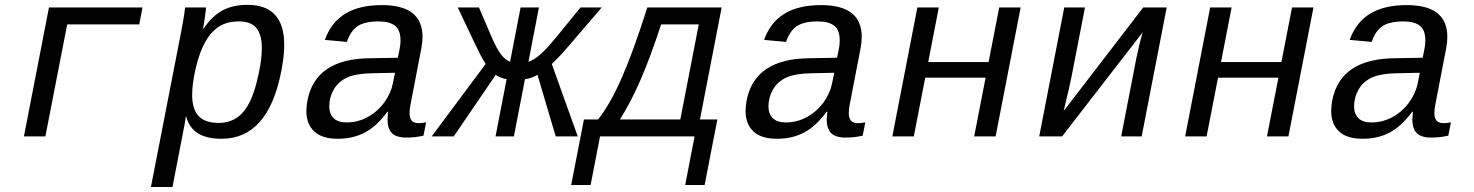

<svg xmlns="http://www.w3.org/2000/svg" viewBox="-20 -559 6041 787"><path d="M564 -528.3 550.8 -459H255.4L166 0H78.1L180.7 -528.3Z M887.7 9.8Q767.1 9.8 743.7 -80.1H741.2Q741.2 -75.2 737.3 -52.7Q733.4 -30.3 687 207.5H598.6L720.7 -418.9Q733.9 -485.4 738.8 -528.3H824.2Q824.2 -518.6 819.8 -487.5Q815.4 -456.5 812.5 -441.4H814.5Q848.6 -492.7 891.4 -515.9Q934.1 -539.1 994.6 -539.1Q1145 -539.1 1145 -375Q1145 -328.6 1132.8 -266.6Q1079.1 9.8 887.7 9.8ZM1053.2 -362.8Q1053.2 -415.5 1031.5 -443.4Q1009.8 -471.2 958.5 -471.2Q911.1 -471.2 878.2 -450.4Q845.2 -429.7 821 -386.5Q796.9 -343.3 782.2 -279.1Q767.6 -214.8 767.6 -170.9Q767.6 -111.8 793.9 -83.5Q820.3 -55.2 876.5 -55.2Q933.6 -55.2 970.9 -93.3Q1008.3 -131.3 1030.8 -216.8Q1053.2 -302.2 1053.2 -362.8Z M1697.3 -54.2Q1710.4 -54.2 1726.6 -57.6L1715.8 -2.9Q1681.6 4.9 1646.5 4.9Q1604 4.9 1586.2 -13.7Q1568.4 -32.2 1568.4 -69.3L1570.8 -101.1H1567.9Q1524.4 -41.5 1475.8 -15.9Q1427.2 9.8 1364.7 9.8Q1299.8 9.8 1267.8 -20.5Q1235.8 -50.8 1235.8 -104Q1235.8 -124 1240.2 -147.5Q1273.4 -317.9 1495.6 -320.3L1610.8 -322.3Q1619.1 -361.8 1620.4 -372.3Q1621.6 -382.8 1621.6 -394.5Q1621.6 -436 1599.1 -453.6Q1576.7 -471.2 1531.7 -471.2Q1475.1 -471.2 1446 -451.9Q1417 -432.6 1401.9 -387.2L1311.5 -395.5Q1337.9 -468.3 1395.8 -503.2Q1453.6 -538.1 1545.9 -538.1Q1711.9 -538.1 1711.9 -407.7Q1711.9 -385.7 1707 -360.4L1663.1 -132.8Q1658.7 -111.8 1658.7 -95.7Q1658.7 -75.2 1667.5 -64.7Q1676.3 -54.2 1697.3 -54.2ZM1400.4 -57.1Q1446.8 -57.1 1487.3 -79.3Q1527.8 -101.6 1555.2 -139.2Q1582.5 -176.8 1590.3 -217.3L1599.1 -260.7L1505.9 -258.8Q1439.9 -257.8 1403.6 -241.5Q1367.2 -225.1 1348.4 -192.6Q1329.6 -160.2 1329.6 -122.6Q1329.6 -92.3 1347.4 -74.7Q1365.2 -57.1 1400.4 -57.1Z M2011.2 0 2056.6 -234.4Q2042.5 -236.3 2029.1 -242.7Q2015.6 -249 2012.2 -252.4L1839.8 0H1749.5L1970.7 -296.9Q1961.9 -310.5 1948.2 -336.2Q1934.6 -361.8 1856.4 -528.3H1943.4L1993.2 -411.6Q2016.1 -358.9 2033 -336.7Q2049.8 -314.5 2070.8 -305.7L2113.8 -528.3H2189L2146 -305.7Q2164.6 -312 2184.1 -327.1Q2203.6 -342.3 2225.3 -366Q2247.1 -389.6 2359.4 -528.3H2446.3L2310.1 -369.6Q2265.6 -317.9 2241.7 -296.9L2348.1 0H2257.8L2183.1 -252.4Q2177.2 -248 2161.4 -241.9Q2145.5 -235.8 2131.8 -234.4L2086.4 0Z M2844.2 -459H2689.9Q2647.9 -330.1 2607.2 -235.4Q2566.4 -140.6 2521 -69.3H2768.6ZM2868.2 199.2H2788.6L2827.1 0H2439.5L2400.9 199.2H2321.3L2373.5 -69.3H2431.6Q2482.9 -134.3 2530.5 -244.4Q2578.1 -354.5 2633.3 -528.3H2938L2849.1 -69.3H2920.4Z M3497.6 -54.2Q3510.7 -54.2 3526.9 -57.6L3516.1 -2.9Q3481.9 4.9 3446.8 4.9Q3404.3 4.9 3386.5 -13.7Q3368.7 -32.2 3368.7 -69.3L3371.1 -101.1H3368.2Q3324.7 -41.5 3276.1 -15.9Q3227.5 9.8 3165 9.8Q3100.1 9.8 3068.1 -20.5Q3036.1 -50.8 3036.1 -104Q3036.1 -124 3040.5 -147.5Q3073.7 -317.9 3295.9 -320.3L3411.1 -322.3Q3419.4 -361.8 3420.7 -372.3Q3421.9 -382.8 3421.9 -394.5Q3421.9 -436 3399.4 -453.6Q3377 -471.2 3332 -471.2Q3275.4 -471.2 3246.3 -451.9Q3217.3 -432.6 3202.1 -387.2L3111.8 -395.5Q3138.2 -468.3 3196 -503.2Q3253.9 -538.1 3346.2 -538.1Q3512.2 -538.1 3512.2 -407.7Q3512.2 -385.7 3507.3 -360.4L3463.4 -132.8Q3459 -111.8 3459 -95.7Q3459 -75.2 3467.8 -64.7Q3476.6 -54.2 3497.6 -54.2ZM3200.7 -57.1Q3247.1 -57.1 3287.6 -79.3Q3328.1 -101.6 3355.5 -139.2Q3382.8 -176.8 3390.6 -217.3L3399.4 -260.7L3306.2 -258.8Q3240.2 -257.8 3203.9 -241.5Q3167.5 -225.1 3148.7 -192.6Q3129.9 -160.2 3129.9 -122.6Q3129.9 -92.3 3147.7 -74.7Q3165.5 -57.1 3200.7 -57.1Z M3828.1 -528.3 3784.7 -304.7H4032.2L4075.7 -528.3H4163.6L4061 0H3973.1L4020 -240.7H3772.5L3725.6 0H3637.7L3740.2 -528.3Z M4427.2 -528.3 4371.1 -239.3Q4368.7 -224.6 4339.8 -104L4666 -528.3H4762.2L4659.7 0H4575.7L4638.2 -322.3Q4651.9 -387.2 4663.6 -426.3L4333.5 0H4239.7L4342.3 -528.3Z M5028.3 -528.3 4984.9 -304.7H5232.4L5275.9 -528.3H5363.8L5261.2 0H5173.3L5220.2 -240.7H4972.7L4925.8 0H4837.9L4940.4 -528.3Z M5897.9 -54.2Q5911.1 -54.2 5927.2 -57.6L5916.5 -2.9Q5882.3 4.9 5847.2 4.9Q5804.7 4.9 5786.9 -13.7Q5769 -32.2 5769 -69.3L5771.5 -101.1H5768.6Q5725.1 -41.5 5676.5 -15.9Q5627.9 9.8 5565.4 9.8Q5500.5 9.8 5468.5 -20.5Q5436.5 -50.8 5436.5 -104Q5436.5 -124 5440.9 -147.5Q5474.1 -317.9 5696.3 -320.3L5811.5 -322.3Q5819.8 -361.8 5821 -372.3Q5822.3 -382.8 5822.3 -394.5Q5822.3 -436 5799.8 -453.6Q5777.3 -471.2 5732.4 -471.2Q5675.8 -471.2 5646.7 -451.9Q5617.7 -432.6 5602.5 -387.2L5512.2 -395.5Q5538.6 -468.3 5596.4 -503.2Q5654.3 -538.1 5746.6 -538.1Q5912.6 -538.1 5912.6 -407.7Q5912.6 -385.7 5907.7 -360.4L5863.8 -132.8Q5859.4 -111.8 5859.4 -95.7Q5859.4 -75.2 5868.2 -64.7Q5877 -54.2 5897.9 -54.2ZM5601.1 -57.1Q5647.5 -57.1 5688 -79.3Q5728.5 -101.6 5755.9 -139.2Q5783.2 -176.8 5791 -217.3L5799.8 -260.7L5706.5 -258.8Q5640.6 -257.8 5604.2 -241.5Q5567.9 -225.1 5549.1 -192.6Q5530.3 -160.2 5530.3 -122.6Q5530.3 -92.3 5548.1 -74.7Q5565.9 -57.1 5601.1 -57.1Z"/></svg>

Font: Liberation Mono
Style: Italic
Weight: 400
Italic angle: -12°
Monospace: yes
Designer: Steve Matteson
Foundry: Ascender Corporation
Version: Version 2.1.5